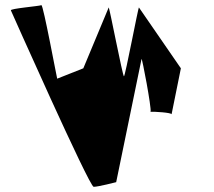

<svg xmlns="http://www.w3.org/2000/svg" viewBox="-20 -722 826 742"><path d="M22 -682C22 -682 325 0 342 0C359 0 429 -18 429 -18L527 -494C529 -500 566 -305 562 -290C574 -291 645 -287 643 -280L679 -458L517 -693C515 -699 464 -427 459 -427C454 -427 402 -699 400 -693L302 -458L201 -418C199 -424 147 -704 140 -702C130 -698 19 -689 22 -682ZM562 -290C562 -289 561 -289 561 -289C560 -289 560 -290 562 -290Z"/></svg>

Font: Ampere
Style: SuCnd
Weight: 400
Version: Version 1